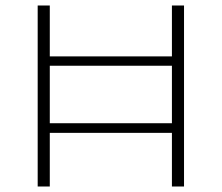

<svg xmlns="http://www.w3.org/2000/svg" viewBox="-20 -678 806 698"><path d="M605 0V-658H649V0ZM117 0V-658H161V0ZM134 -195V-230H634V-195ZM134 -439V-473H634V-439Z"/></svg>

Font: Ysabeau SC ExtraLight
Style: Regular
Weight: 250
Designer: Christian Thalmann (Catharsis Fonts)
Version: Version 2.001;gftools[0.9.30]; featfreeze: smcp